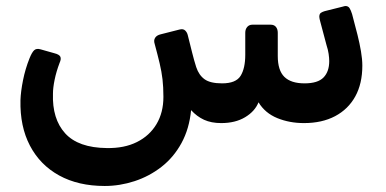

<svg xmlns="http://www.w3.org/2000/svg" viewBox="-20 -402 1283 638"><path d="M328 216Q240 216 176.5 181Q113 146 79.5 82Q46 18 48 -69Q49 -98 56.5 -135.5Q64 -173 78 -208Q86 -228 93.5 -235Q101 -242 115 -238L161 -225Q177 -221 180.5 -213.5Q184 -206 178 -193Q167 -164 161.5 -137Q156 -110 156 -91Q153 -7 196.5 41Q240 89 335 90Q393 91 435 70Q477 49 500 10.5Q523 -28 523 -80Q523 -113 520 -138.5Q517 -164 510.5 -191.5Q504 -219 494 -256Q490 -268 495.5 -276.5Q501 -285 514 -288L577 -304Q589 -307 595.5 -300.5Q602 -294 604 -285Q612 -253 618.5 -227Q625 -201 632 -179Q641 -152 660 -138.5Q679 -125 718 -125Q764 -125 779.5 -150Q795 -175 795 -220V-293Q795 -305 801.5 -312.5Q808 -320 819 -320H879Q891 -320 897 -312.5Q903 -305 903 -293V-216Q903 -168 925 -146.5Q947 -125 992 -125Q1036 -125 1055 -144.5Q1074 -164 1074 -199Q1074 -209 1072 -223Q1070 -237 1065 -252L1044 -331Q1043 -335 1042 -339Q1041 -343 1041 -346Q1041 -356 1046.5 -359.5Q1052 -363 1059 -365L1119 -380Q1122 -381 1124.5 -381.5Q1127 -382 1128 -382Q1137 -382 1141.5 -375Q1146 -368 1150 -355L1168 -286Q1175 -258 1179.5 -231.5Q1184 -205 1184 -184Q1184 -124 1160.5 -81.5Q1137 -39 1093.5 -16Q1050 7 990 7Q942 7 901.5 -9.5Q861 -26 839 -62Q827 -32 794.5 -12.5Q762 7 715 7Q682 7 658 -4Q634 -15 615 -36Q609 26 583 73.5Q557 121 516.5 152.5Q476 184 427 200Q378 216 328 216Z"/></svg>

Font: Rubik Medium
Style: Italic
Weight: 500
Italic angle: -12°
Designer: Hubert and Fischer
Foundry: Hubert and Fischer
Version: Version 2.300;gftools[0.9.30]